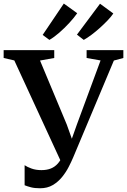

<svg xmlns="http://www.w3.org/2000/svg" viewBox="-36 -1018 696 1053"><path d="M184 14.5Q153.5 14.5 133.8 9.2Q114 4 99 -2V-112Q112.5 -102.5 136.5 -93.8Q160.5 -85 191 -85Q221 -85 243.2 -94Q265.5 -103 281.8 -121.8Q298 -140.5 309.5 -168.5L306.5 -114L42.5 -686.5L-16 -700V-743H261.5V-700L183.5 -686L330 -335.5L374 -212.5L342 -212L386 -336L515.5 -686.5L439 -700V-743H640.5V-700L588.5 -686L365.5 -155Q356 -132.5 341.2 -103.5Q326.5 -74.5 305 -47.8Q283.5 -21 253.8 -3.2Q224 14.5 184 14.5ZM423 -799.5 386 -828 512.5 -997.5 585.5 -944Q573 -925.5 553 -904.8Q533 -884 510 -863.5Q487 -843 464.5 -826.2Q442 -809.5 424 -799.5ZM234.5 -799.5 198 -826.5 314 -998.5 387.5 -945.5Q370.5 -921 344 -892.2Q317.5 -863.5 288.8 -838.5Q260 -813.5 235.5 -799.5Z"/></svg>

Font: Merriweather 60pt SemiBold
Style: Regular
Weight: 600
Version: Version 2.100